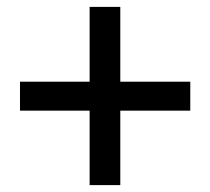

<svg xmlns="http://www.w3.org/2000/svg" viewBox="-20 -650 610 557"><path d="M240 -113V-329H38V-413H240V-630H329V-413H532V-329H329V-113Z"/></svg>

Font: Source Han Sans SC Medium
Style: Regular
Weight: 500
Designer: Ryoko NISHIZUKA 西塚涼子 (kana, bopomofo & ideographs); Paul D. Hunt (Latin, Greek & Cyrillic); Sandoll Communications 산돌커뮤니
Foundry: Adobe
Version: Version 2.004;hotconv 1.0.118;makeotfexe 2.5.65603